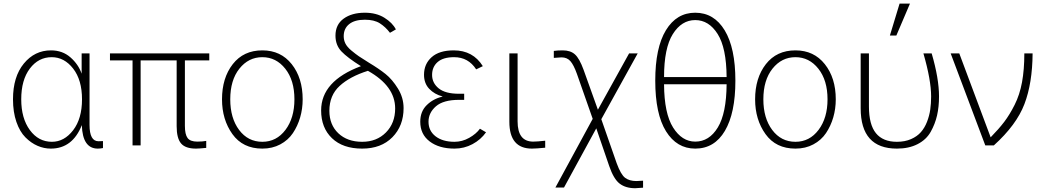

<svg xmlns="http://www.w3.org/2000/svg" viewBox="-20 -792 5671 1046"><path d="M50.8 -251Q50.8 -374 109.9 -445.8Q168.9 -517.6 257.8 -517.6Q320.3 -517.6 363.8 -479.5Q407.2 -441.4 424.8 -390.6V-501H467.8V-111.3Q467.8 -22.5 516.6 -22.5Q535.2 -22.5 541 -23.4V14.6Q526.4 17.6 512.7 17.6Q429.7 17.6 425.8 -110.4Q375 17.6 256.8 17.6Q219.7 17.6 184.6 2.4Q149.4 -12.7 118.7 -43.5Q87.9 -74.2 69.3 -127.9Q50.8 -181.6 50.8 -251ZM95.7 -251Q95.7 -147.5 142.6 -83.5Q189.5 -19.5 262.7 -19.5Q330.1 -19.5 378.4 -82.5Q426.8 -145.5 426.8 -251Q426.8 -356.4 378.4 -418.5Q330.1 -480.5 261.7 -480.5Q189.5 -480.5 142.6 -418.5Q95.7 -356.4 95.7 -251Z M579.1 -462.9V-501H1120.1V-462.9H987.3V-106.4Q987.3 -59.6 1002 -40Q1016.6 -20.5 1054.7 -20.5Q1084 -20.5 1103.5 -24.4V13.7Q1064.5 17.6 1047.9 17.6Q990.2 17.6 966.3 -10.7Q942.4 -39.1 942.4 -104.5V-462.9H746.1V0H702.1V-462.9Z M1234.4 -251Q1234.4 -148.4 1282.7 -84Q1331.1 -19.5 1409.2 -19.5Q1486.3 -19.5 1535.2 -84.5Q1584 -149.4 1584 -251Q1584 -354.5 1534.2 -417.5Q1484.4 -480.5 1409.2 -480.5Q1334 -480.5 1284.2 -418Q1234.4 -355.5 1234.4 -251ZM1189.5 -251Q1189.5 -367.2 1248 -442.4Q1306.6 -517.6 1409.2 -517.6Q1509.8 -517.6 1569.3 -442.4Q1628.9 -367.2 1628.9 -251Q1628.9 -199.2 1615.2 -152.3Q1601.6 -105.5 1575.7 -66.9Q1549.8 -28.3 1506.8 -5.4Q1463.9 17.6 1409.2 17.6Q1302.7 17.6 1246.1 -61.5Q1189.5 -140.6 1189.5 -251Z M1729.5 -190.4Q1729.5 -350.6 1946.3 -431.6Q1873 -477.5 1840.3 -511.7Q1807.6 -545.9 1807.6 -597.7Q1807.6 -658.2 1852.1 -690.4Q1896.5 -722.7 1967.8 -722.7Q2030.3 -722.7 2074.2 -695.3Q2118.2 -668 2136.7 -631.8L2104.5 -613.3Q2080.1 -645.5 2049.3 -665Q2018.6 -684.6 1967.8 -684.6Q1912.1 -684.6 1882.3 -660.6Q1852.5 -636.7 1852.5 -594.7Q1852.5 -573.2 1861.8 -554.7Q1871.1 -536.1 1894.5 -516.6Q1918 -497.1 1935.1 -485.4Q1952.1 -473.6 1990.2 -450.2Q2043.9 -418 2080.6 -388.7Q2117.2 -359.4 2147.9 -309.6Q2178.7 -259.8 2178.7 -203.1Q2178.7 -106.4 2117.7 -44.4Q2056.6 17.6 1953.1 17.6Q1847.7 17.6 1788.6 -39.1Q1729.5 -95.7 1729.5 -190.4ZM1774.4 -188.5Q1774.4 -112.3 1823.2 -65.9Q1872.1 -19.5 1953.1 -19.5Q2032.2 -19.5 2082.5 -70.3Q2132.8 -121.1 2132.8 -201.2Q2132.8 -323.2 1984.4 -406.2Q1885.7 -375 1830.1 -323.7Q1774.4 -272.5 1774.4 -188.5Z M2269.5 -128.9Q2269.5 -184.6 2304.7 -219.2Q2339.8 -253.9 2390.6 -265.6V-266.6Q2346.7 -278.3 2318.4 -308.1Q2290 -337.9 2290 -384.8Q2290 -443.4 2331.5 -480.5Q2373 -517.6 2452.1 -517.6Q2556.6 -517.6 2610.4 -431.6L2574.2 -414.1Q2531.2 -480.5 2454.1 -480.5Q2394.5 -480.5 2364.3 -454.1Q2334 -427.7 2334 -383.8Q2334 -339.8 2370.1 -310.5Q2406.2 -281.2 2480.5 -281.2H2508.8V-248H2480.5Q2395.5 -248 2355 -212.9Q2314.5 -177.7 2314.5 -128.9Q2314.5 -79.1 2353 -49.3Q2391.6 -19.5 2456.1 -19.5Q2498 -19.5 2536.1 -41Q2574.2 -62.5 2594.7 -90.8L2627.9 -71.3Q2599.6 -31.2 2554.2 -6.8Q2508.8 17.6 2456.1 17.6Q2372.1 17.6 2320.8 -21.5Q2269.5 -60.5 2269.5 -128.9Z M2754.9 -128.9V-501H2799.8V-130.9Q2799.8 -20.5 2884.8 -20.5Q2906.2 -20.5 2950.2 -25.4V12.7Q2899.4 17.6 2877.9 17.6Q2754.9 17.6 2754.9 -128.9Z M2997.1 -476.6V-514.6Q3017.6 -517.6 3045.9 -517.6Q3087.9 -517.6 3112.3 -495.6Q3136.7 -473.6 3159.2 -412.1L3237.3 -194.3L3407.2 -501H3454.1L3255.9 -142.6L3339.8 97.7Q3362.3 159.2 3385.7 176.8Q3409.2 194.3 3446.3 194.3Q3461.9 194.3 3483.4 192.4V230.5Q3451.2 233.4 3440.4 233.4Q3388.7 233.4 3356 208.5Q3323.2 183.6 3298.8 112.3L3228.5 -92.8L3052.7 229.5H3005.9L3209 -144.5L3123 -389.6Q3105.5 -438.5 3087.4 -459Q3069.3 -479.5 3039.1 -479.5Q3035.2 -479.5 2997.1 -476.6Z M3549.8 -352.5Q3549.8 -532.2 3607.9 -627.4Q3666 -722.7 3767.6 -722.7Q3870.1 -722.7 3928.2 -626.5Q3986.3 -530.3 3986.3 -352.5Q3986.3 -175.8 3929.2 -79.1Q3872.1 17.6 3767.6 17.6Q3667 17.6 3608.4 -76.7Q3549.8 -170.9 3549.8 -352.5ZM3597.7 -372.1H3938.5Q3937.5 -531.2 3889.6 -606.9Q3841.8 -682.6 3767.6 -682.6Q3693.4 -682.6 3645.5 -606.4Q3597.7 -530.3 3597.7 -372.1ZM3597.7 -333Q3598.6 -173.8 3647 -97.2Q3695.3 -20.5 3767.6 -20.5Q3843.8 -20.5 3890.6 -97.7Q3937.5 -174.8 3938.5 -333Z M4138.7 -251Q4138.7 -148.4 4187 -84Q4235.4 -19.5 4313.5 -19.5Q4390.6 -19.5 4439.5 -84.5Q4488.3 -149.4 4488.3 -251Q4488.3 -354.5 4438.5 -417.5Q4388.7 -480.5 4313.5 -480.5Q4238.3 -480.5 4188.5 -418Q4138.7 -355.5 4138.7 -251ZM4093.8 -251Q4093.8 -367.2 4152.3 -442.4Q4210.9 -517.6 4313.5 -517.6Q4414.1 -517.6 4473.6 -442.4Q4533.2 -367.2 4533.2 -251Q4533.2 -199.2 4519.5 -152.3Q4505.9 -105.5 4480 -66.9Q4454.1 -28.3 4411.1 -5.4Q4368.2 17.6 4313.5 17.6Q4207 17.6 4150.4 -61.5Q4093.8 -140.6 4093.8 -251Z M4668.9 -202.1V-501H4713.9V-211.9Q4713.9 -113.3 4752 -66.4Q4790 -19.5 4866.2 -19.5Q4910.2 -19.5 4943.4 -34.2Q4976.6 -48.8 4997.1 -72.3Q5017.6 -95.7 5030.3 -128.4Q5043 -161.1 5047.9 -194.8Q5052.7 -228.5 5052.7 -266.6Q5052.7 -355.5 5010.7 -501H5055.7Q5095.7 -364.3 5095.7 -266.6Q5095.7 -210 5085 -163.1Q5074.2 -116.2 5050.3 -73.7Q5026.4 -31.2 4979 -6.8Q4931.6 17.6 4866.2 17.6Q4668.9 17.6 4668.9 -202.1ZM4828.1 -598.6 4880.9 -772.5H4937.5L4863.3 -598.6Z M5159.2 -501H5206.1L5377 -43.9Q5421.9 -89.8 5451.2 -128.4Q5480.5 -167 5507.8 -221.2Q5535.2 -275.4 5547.9 -344.2Q5560.5 -413.1 5560.5 -501H5605.5Q5604.5 -338.9 5561 -225.1Q5517.6 -111.3 5394.5 0H5347.7Z"/></svg>

Font: Gothic A1 ExtraLight
Style: Regular
Weight: 275
Designer: HanYang I&C Co.,Ltd.
Foundry: HanYang I&C Co.,Ltd.
Version: Version 2.50